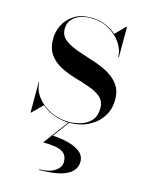

<svg xmlns="http://www.w3.org/2000/svg" viewBox="-110 -540 664 857"><g transform="rotate(15 222.0 -111.0)"><path d="M52 10V-130H54.5Q55.5 -93 80.2 -61.8Q105 -30.5 143.8 -12Q182.5 6.5 225.5 6.5Q255.5 6.5 283.8 -2.5Q312 -11.5 330 -32.2Q348 -53 348 -88.5Q348 -120.5 327.5 -138.5Q307 -156.5 274.8 -167.8Q242.5 -179 206 -189.8Q169.5 -200.5 137.2 -216.8Q105 -233 84.5 -261Q64 -289 64 -335Q64 -367 79.2 -397.8Q94.5 -428.5 125.5 -448.8Q156.5 -469 203.5 -469Q240 -469 270 -457Q300 -445 321.5 -425.5L366 -470H369V-330H366Q366 -362.5 345 -393.8Q324 -425 287.8 -445.8Q251.5 -466.5 204.5 -466.5Q176 -466.5 152.8 -457.8Q129.5 -449 116 -432Q102.5 -415 102.5 -390.5Q102.5 -360.5 124 -342.5Q145.5 -324.5 179.8 -312Q214 -299.5 252.2 -287.8Q290.5 -276 324.5 -258.8Q358.5 -241.5 380.2 -214Q402 -186.5 402 -142Q402 -97.5 379.5 -63.2Q357 -29 318.2 -9.5Q279.5 10 231 10Q193.5 10 160 -2.5Q126.5 -15 101.5 -36.5L54.5 10ZM155 248V245Q199.5 245 226.2 228Q253 211 253 185.5Q253 159 238.5 146Q224 133 198.8 128.8Q173.5 124.5 141 124.5L226.5 9.5H230.5L175 84.5Q211 86 245.2 94.5Q279.5 103 301.8 120.2Q324 137.5 324 165.5Q324 190.5 307 209Q290 227.5 252.8 237.8Q215.5 248 155 248Z"/></g></svg>

Font: Bodoni Moda 72pt
Style: Regular
Weight: 400
Designer: Owen Earl
Foundry: indestructible type
Version: Version 2.005